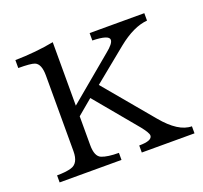

<svg xmlns="http://www.w3.org/2000/svg" viewBox="-94 -614 752 712"><g transform="rotate(-20 282.0 -258.0)"><path d="M559.1 -9.8H351.1V-37.6Q402.8 -37.6 402.8 -58.6Q402.8 -68.8 379.9 -97.7L240.7 -265.1L180.7 -214.8V-101.1Q180.7 -56.2 203.6 -46.9Q226.6 -37.6 271 -37.6V-9.8H26.9V-37.6Q62 -37.6 83 -43.9Q114.7 -52.7 114.7 -101.1V-399.9Q114.7 -445.8 91.8 -455.1Q76.7 -460.9 27.8 -460.9V-492.2Q110.4 -493.7 180.7 -507.3V-256.8L355 -402.3Q386.2 -427.2 386.2 -441.9Q386.2 -461.4 320.8 -462.9V-492.2H536.6V-462.9Q482.4 -458.5 418.9 -407.2L287.1 -299.8L446.8 -108.9Q505.9 -37.6 559.1 -37.6Z"/></g></svg>

Font: I.Ming
Style: Regular
Weight: 400
Designer: Ichiten Fonts Project
Version: Version 5.10 Mar 24, 2018